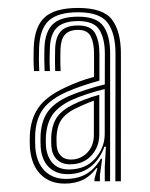

<svg xmlns="http://www.w3.org/2000/svg" viewBox="-20 -825 369 471"><path d="M263 -380.4 263.3 -693.4Q263.4 -742.5 244.3 -768.7Q225.3 -794.9 171.8 -794.9Q122 -794.9 99.8 -774.5Q77.7 -754.1 75.9 -707.6Q75.5 -693 75.4 -680.2Q75.4 -667.5 76.4 -650.6H63.4Q62.4 -665.4 62.3 -679.8Q62.2 -694.2 62.7 -708Q64.7 -760.3 90 -782.9Q115.2 -805.5 171.8 -805.5Q233.4 -805.5 255 -776.5Q276.6 -747.4 276.6 -693.3L276.5 -380.4ZM149.2 -409.3Q189.9 -409.3 213.4 -436Q236.9 -462.8 236.9 -496.3V-606.5Q217.8 -602.2 194.2 -594.4Q170.6 -586.7 154.3 -579Q123.5 -564.1 109.3 -544.2Q95.2 -524.4 92.6 -491.5Q92.3 -485.5 92.3 -477.8Q92.3 -470 92.8 -464.9Q95.5 -439.8 109.5 -424.5Q123.5 -409.3 149.2 -409.3ZM151.9 -421.9Q131.7 -421.9 119.8 -433.5Q107.8 -445.2 106.1 -465.2Q105.6 -471.7 105.5 -478.1Q105.4 -484.5 105.7 -490.8Q107.7 -520.5 120.3 -538.1Q132.9 -555.7 159 -568.4Q172.3 -574.9 188.1 -581Q203.9 -587.1 223.6 -592.5V-495.1Q223.6 -464.6 203.9 -443.2Q184.2 -421.9 151.9 -421.9ZM153.7 -433.6Q177.7 -433.6 194 -450.4Q210.3 -467.2 210.3 -494.2V-578Q197.6 -573.6 184.9 -567.9Q172.1 -562.2 163.4 -558Q140.9 -546.6 130.4 -531Q120 -515.5 118.7 -490.1Q118.5 -484.3 118.6 -478.3Q118.7 -472.3 119.1 -467.1Q120.4 -452 129.3 -442.8Q138.2 -433.6 153.7 -433.6ZM138.5 -374.6Q102.1 -374.6 79.6 -397.2Q57.1 -419.7 53.4 -461.8Q52.9 -469.7 52.9 -478.8Q52.9 -488 53.3 -495.8Q55.8 -535.1 75.2 -562.2Q94.5 -589.3 140.2 -610.4Q156.3 -618 174.1 -624.8Q191.9 -631.5 210.7 -636.4V-693.4Q210.7 -719.6 202.6 -735.7Q194.6 -751.7 171.8 -751.7Q150 -751.7 139.6 -740.3Q129.3 -728.8 128.4 -705.4Q128.1 -697.6 128 -682.8Q127.9 -667.9 128.8 -650.6H115.5Q114.8 -667.1 114.9 -681Q115.1 -695 115.3 -706Q116.5 -735.1 129.7 -748.8Q142.9 -762.5 171.8 -762.5Q203.2 -762.5 213.5 -743.1Q223.9 -723.8 223.9 -693.4L223.9 -627.2Q204.9 -622.2 183.4 -614.9Q161.9 -607.6 144.7 -600Q105.1 -582.7 86.6 -558.6Q68.2 -534.5 66.3 -494.9Q66 -485.9 66.1 -477.9Q66.3 -469.8 66.7 -462.2Q69.6 -426.2 89.5 -406.1Q109.4 -386.1 141.9 -386.1Q171.7 -386.1 192.6 -398.8Q213.6 -411.6 227.5 -435.7L230.6 -435.7L225.1 -395.1V-380.4H211.8L211.8 -386.1L218.9 -412.5H216.4Q201.5 -392.3 182.6 -383.5Q163.7 -374.6 138.5 -374.6ZM237 -380.4 237 -415.6 239.8 -465H236.1Q224.7 -433.4 201.8 -415.6Q178.9 -397.8 145.2 -397.8Q117.2 -397.8 99.7 -415.1Q82.3 -432.3 79.8 -463.8Q79.3 -471.7 79.3 -479.3Q79.3 -487 79.6 -494.8Q81.8 -530 98 -551.9Q114.2 -573.8 149.5 -589.5Q165.9 -596.7 191.9 -605.1Q217.8 -613.6 237.1 -617.9L237.2 -693.4Q237.2 -729.5 224.1 -751.4Q211 -773.3 171.8 -773.3Q136.6 -773.3 120.1 -757.7Q103.5 -742.1 102.3 -706.8Q101.8 -693.7 101.7 -680.9Q101.5 -668 102.5 -650.6H89.5Q88.7 -665.1 88.6 -679.7Q88.5 -694.2 89 -707.1Q90.5 -747.5 109.8 -765.8Q129.1 -784.1 171.8 -784.1Q217.2 -784.1 233.7 -760.7Q250.3 -737.2 250.2 -693.4L250.1 -380.4Z"/></svg>

Font: Big Shoulders Inline Text Thin
Style: Regular
Weight: 100
Designer: Patric King
Foundry: XO Type Co
Version: Version 2.002